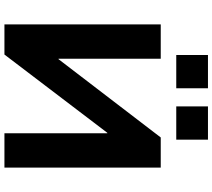

<svg xmlns="http://www.w3.org/2000/svg" viewBox="-66 -892 958 866"><g transform="rotate(90 413.0 -459.0)"><path d="M90 0V-705H245V-244H247L600 -705H736V0H581V-464H579L226 0ZM460 -775V-918H610V-775ZM228 -775V-918H378V-775Z"/></g></svg>

Font: Nunito Sans 7pt ExtraBold
Style: Regular
Weight: 800
Designer: Vernon Adams
Foundry: Vernon Adams
Version: Version 3.101;gftools[0.9.27]